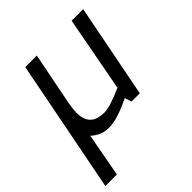

<svg xmlns="http://www.w3.org/2000/svg" viewBox="-200 -603 926 926"><g transform="rotate(-45 263.0 -140.5)"><path d="M66.2 198.8 107.5 -23.8Q127.5 -6.2 148.8 3.1Q170 12.5 202.5 12.5Q256.2 12.5 353.8 -35L365 0H421.2L515 -480H436.2L363.8 -95Q273.8 -55 236.2 -55Q185 -55 161.9 -78.8Q138.8 -102.5 138.8 -148.8Q138.8 -172.5 145 -207.5L198.8 -480H120L-12.5 198.8Z"/></g></svg>

Font: Cambay
Style: Italic
Weight: 400
Italic angle: -11°
Designer: Pooja Saxena
Foundry: Pooja Saxena
Version: Version 1.019;PS 001.019;hotconv 1.0.70;makeotf.lib2.5.58329